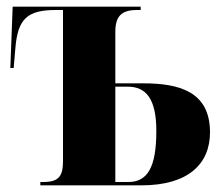

<svg xmlns="http://www.w3.org/2000/svg" viewBox="-20 -556 663 576"><path d="M101 0H405C543 0 610 -63 610 -159C610 -282 517 -306 409 -306H326V-460C326 -506 343 -526 391 -526H402V-536H18L11 -352H21L26 -410C33 -500 62 -526 148 -526H169V-74C169 -29 158 -10 110 -10H101ZM365 -10H326V-296H363C418 -296 449 -260 449 -163C449 -53 422 -10 365 -10Z"/></svg>

Font: Noto Serif Display Condensed ExtraBold
Style: Regular
Weight: 800
Width: 3
Designer: Monotype Design Team
Foundry: Monotype Imaging Inc.
Version: Version 2.009